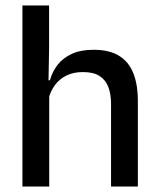

<svg xmlns="http://www.w3.org/2000/svg" viewBox="-20 -682 580 702"><path d="M386 0V-302Q386 -337.5 376.2 -363.5Q366.5 -389.5 344.2 -404Q322 -418.5 283.5 -418.5Q248 -418.5 222.2 -405.5Q196.5 -392.5 180.5 -370.5Q164.5 -348.5 157.5 -320.5L138 -388.5H162.5Q171 -419.5 190.5 -444.8Q210 -470 242.5 -485Q275 -500 322 -500Q379.5 -500 415 -478.2Q450.5 -456.5 467.2 -415Q484 -373.5 484 -313V0ZM62 0V-662H159.5V-506L157 -365L160 -358V0Z"/></svg>

Font: Anek Gurmukhi Medium
Style: Regular
Weight: 500
Designer: Sarang Kulkarni (Gurmukhi), Yesha Goshar (Latin)
Foundry: Ek Type
Version: Version 1.003